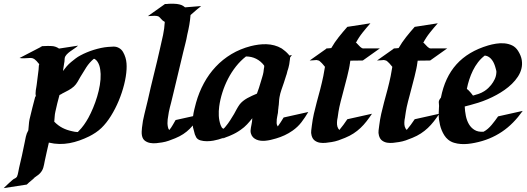

<svg xmlns="http://www.w3.org/2000/svg" viewBox="-44 -750 2806 1023"><path d="M179.7 -502.9H180.7Q177.7 -503.4 174.6 -503.7Q171.4 -503.9 168.9 -504.9Q167 -505.4 170.4 -504.9Q173.8 -504.4 175.8 -503.9Q179.7 -503.9 183.1 -504.2Q186.5 -504.4 190.4 -504.4Q211.9 -505.9 232.4 -504.6Q252.9 -503.4 270.5 -491.2L372.1 -506.8Q364.3 -499.5 353 -491.9Q341.8 -484.4 330.8 -476.6Q319.8 -468.8 311.3 -459.7Q302.7 -450.7 300.8 -440.4L299.8 -428.2Q299.8 -424.3 299.3 -420.9Q298.8 -417.5 297.9 -413.6L291.5 -371.6Q300.8 -384.3 311.3 -396.5Q321.8 -408.7 335.4 -419.9Q347.2 -429.7 359.1 -438.7Q371.1 -447.8 384.3 -454.6Q400.4 -463.4 418.5 -470.9Q436.5 -478.5 455.6 -484.4Q474.6 -490.2 493.9 -494.4Q513.2 -498.5 531.7 -500Q545.4 -501.5 560.5 -501.7Q575.7 -502 588.4 -495.1Q603 -487.8 611.6 -472.9Q620.1 -458 624.5 -442.9Q628.9 -428.2 630.1 -412.6Q631.3 -397 630.4 -381.3Q628.4 -343.3 617.4 -299.6Q606.4 -255.9 588.6 -213.1Q570.8 -170.4 547.1 -132.3Q523.4 -94.2 496.6 -68.4Q482.4 -54.7 465.6 -43.5Q448.7 -32.2 431.2 -23.4Q405.3 -10.7 379.2 -1.5Q353 7.8 326.2 12.7Q299.3 17.6 272 17.1Q244.6 16.6 216.3 9.8Q210.9 34.7 205.1 59.1Q199.2 83.5 194.3 108.4Q191.4 126 187 142.1Q182.6 158.2 170.4 171.9Q166.5 175.8 164.3 178Q162.1 180.2 158.2 183.1L147.9 189.9L145.5 191.4L144.5 191.9Q149.9 189 151.6 188Q153.3 187 152.6 187.5Q151.9 188 149.2 189.7Q146.5 191.4 143.6 193.4Q132.8 204.1 121.1 213.4Q109.4 222.7 98.6 233.4L-24.4 252.4Q-21 249 -12.9 241.2Q-4.9 233.4 4.2 225.1Q13.2 216.8 21.5 209.7Q29.8 202.6 34.2 201.2Q34.7 200.7 35.6 200.7Q39.6 197.8 41.5 196.8L46.4 191.4Q51.3 179.7 53.2 167.2Q55.2 154.8 58.1 142.6Q65.9 110.4 73 78.4Q80.1 46.4 86.4 14.2Q90.3 -5.9 93.8 -22.2Q97.2 -38.6 106.9 -55.7Q108.9 -70.3 109.6 -85Q110.4 -99.6 113.3 -113.8Q120.1 -145 128.2 -175Q136.2 -205.1 144 -235.8L147.5 -236.8Q145.5 -243.7 145.5 -252.2Q145.5 -260.7 146.7 -269Q147.9 -277.3 149.4 -284.9Q150.9 -292.5 151.4 -297.9Q153.8 -318.4 156.5 -338.4Q159.2 -358.4 161.6 -378.9Q162.6 -386.2 162.6 -393.8Q162.6 -401.4 165 -408.2Q160.2 -413.1 156 -418.7Q151.9 -424.3 146.5 -428.7Q143.6 -431.2 142.1 -432.6Q140.6 -434.1 139.4 -434.8Q138.2 -435.5 137 -436.3Q135.7 -437 133.3 -438L129.9 -439.5Q129.4 -439.9 128.4 -439.9Q123.5 -440.9 120.6 -441.2Q117.7 -441.4 112.3 -440.9Q99.1 -440.4 86.2 -439.5Q73.2 -438.5 60.1 -440.9ZM251 -154.8Q248 -142.1 247.3 -128.7Q246.6 -115.2 245.1 -101.6Q256.3 -90.3 266.8 -82.5Q277.3 -74.7 288.6 -68.8Q299.8 -63 312.3 -58.6Q324.7 -54.2 340.3 -50.8Q355 -46.9 370.1 -46.4Q371.1 -47.4 372.6 -48.6Q374 -49.8 375 -51.3Q390.6 -66.9 403.3 -84.7Q416 -102.5 426.8 -122.1Q439.9 -146 452.1 -175.3Q464.4 -204.6 473.6 -235.4Q482.9 -266.1 488 -297.1Q493.2 -328.1 492.2 -356Q491.7 -366.2 490.2 -377.9Q488.8 -389.6 485.4 -400.4Q481.9 -411.1 475.8 -420.7Q469.7 -430.2 460.4 -436Q459.5 -436 458.5 -436.3Q457.5 -436.5 456.5 -436.5H455.6Q432.1 -416.5 416 -391.6Q399.9 -366.7 384.3 -340.3Q377 -327.1 369.1 -313.7Q361.3 -300.3 350.1 -289.6Q336.9 -277.8 321.3 -269.3Q305.7 -260.7 290 -252.9L287.1 -251.5Q287.1 -251 282.7 -248.5Q278.3 -246.1 272.9 -243.7Q267.1 -221.2 261.2 -199.2Q255.4 -177.2 251 -154.8ZM113.3 211.4Q123 205.1 130.1 200.7Q137.2 196.3 142.1 193.8L143.6 192.4Q136.7 196.8 129.6 200.9Q122.6 205.1 118.7 207.5ZM116.2 208.5Q116.2 208.5 115.2 209.5ZM140.1 194.8V195.3Q140.1 194.8 140.1 194.8Z M809.1 -493.7Q817.4 -528.8 824.7 -563Q832 -597.2 834 -633.3Q822.8 -638.7 813.5 -649.9Q811 -653.3 808.3 -656Q805.7 -658.7 802.2 -661.1L798.8 -663.1L791 -665Q779.3 -666.5 767.6 -665.3Q755.9 -664.1 744.1 -664.1L833.5 -727.5H832Q830.6 -727.5 831.3 -727.5Q832 -727.5 834 -728L835 -728.5Q837.4 -728.5 841.6 -728.8Q845.7 -729 849.1 -729Q849.6 -729 849.9 -729.2Q850.1 -729.5 850.6 -729.5Q853 -729.5 855.7 -729.7Q858.4 -730 860.8 -730Q869.6 -730.5 879.2 -730.2Q888.7 -730 897.9 -729Q912.1 -727.1 922.1 -723.4Q932.1 -719.7 941.9 -710.9L1027.8 -717.8Q1024.4 -715.3 1021.5 -712.6Q1018.6 -710 1015.6 -707.5L1010.7 -704.1L1010.3 -703.6Q1004.9 -699.7 1001 -695.8Q994.1 -690.4 987.3 -683.8Q980.5 -677.2 973.6 -671.9L971.2 -669.9Q969.2 -643.1 964.6 -616.9Q960 -590.8 953.6 -564.5Q949.7 -541 943.6 -517.8Q937.5 -494.6 932.1 -471.7Q919.4 -417 906 -362.5Q892.6 -308.1 879.9 -253.4Q874.5 -228 867.7 -203.1Q860.8 -178.2 855.5 -152.8Q852.1 -135.3 849.4 -113.8Q846.7 -92.3 850.6 -73.7Q852.1 -63 858.4 -57.6Q868.7 -70.3 877 -85Q885.3 -99.6 891.6 -110.4L1022.9 -139.6Q1010.3 -117.7 996.8 -98.9Q983.4 -80.1 967.5 -64.2Q951.7 -48.3 932.4 -35.6Q913.1 -22.9 889.2 -13.2Q872.6 -6.3 855.2 -0.2Q837.9 5.9 819.8 8.8Q805.7 11.2 788.6 12.9Q771.5 14.6 755.9 11.7Q740.2 8.8 728.3 0Q716.3 -8.8 712.4 -27.3Q710.4 -37.1 710.9 -48.1Q711.4 -59.1 712.4 -68.8Q716.3 -106.9 725.6 -142.6Q734.9 -178.2 743.2 -214.8Q758.8 -285.2 776.1 -354.5Q793.5 -423.8 809.1 -493.7Z M1501.5 -443.4Q1501.5 -440.9 1501.2 -437.7Q1501 -434.6 1500.5 -430.7Q1500.5 -428.7 1499.5 -424.8Q1498.5 -416 1497.1 -407.2Q1495.6 -398.4 1493.2 -390.1Q1492.2 -385.3 1490.5 -380.6Q1488.8 -376 1487.3 -371.1Q1487.3 -370.1 1486.8 -368.4Q1486.3 -366.7 1485.8 -365Q1485.4 -363.3 1485.4 -362.5Q1485.4 -361.8 1485.4 -363.3Q1484.9 -362.3 1484.9 -361.3Q1484.4 -358.4 1483.4 -355.2Q1482.4 -352.1 1481.4 -349.6Q1475.6 -329.1 1468.3 -308.6Q1461.9 -290 1455.3 -271Q1448.7 -252 1445.3 -232.4Q1442.9 -218.8 1442.4 -205.3Q1441.9 -191.9 1439.5 -178.2Q1439.5 -174.8 1439.5 -175Q1439.5 -175.3 1439 -171.9Q1439 -169.4 1438 -164.6Q1438 -159.2 1437.5 -156.7Q1437.5 -153.3 1437 -150.4Q1436.5 -147.5 1436 -144L1434.6 -137.7Q1434.1 -134.8 1433.8 -132.3Q1433.6 -129.9 1433.1 -129.4L1432.6 -126L1430.7 -114.7Q1429.7 -103.5 1429.9 -94Q1430.2 -84.5 1436 -76.2Q1444.3 -87.4 1451.9 -99.4Q1459.5 -111.3 1467.3 -124L1598.6 -153.3Q1581.5 -124 1562 -98.6Q1542.5 -73.2 1514.6 -53.7Q1494.6 -39.6 1472.4 -29.3Q1450.2 -19 1426.8 -12.2Q1412.1 -7.8 1398.2 -4.6Q1384.3 -1.5 1369.1 0Q1357.4 1 1345.5 -0.2Q1333.5 -1.5 1323 -5.9Q1312.5 -10.3 1304.4 -18.3Q1296.4 -26.4 1293 -38.6Q1290.5 -46.4 1291 -54.4Q1291.5 -62.5 1293 -70.6Q1294.4 -78.6 1296.1 -86.7Q1297.9 -94.7 1298.8 -102.5L1300.3 -120.1Q1287.1 -103 1272.2 -87.2Q1257.3 -71.3 1238.8 -58.6Q1213.4 -40.5 1186.5 -29.3Q1175.3 -23.9 1164.6 -20.5Q1161.6 -19.5 1157 -17.6Q1152.3 -15.6 1148.4 -14.2Q1144.5 -12.7 1142.3 -12Q1140.1 -11.2 1142.6 -12.7Q1144.5 -13.7 1146.2 -14.6Q1147.9 -15.6 1149.9 -16.6Q1142.1 -14.2 1134.8 -11.7Q1127.4 -9.3 1119.6 -6.8Q1109.9 -3.9 1093 -0.7Q1076.2 2.4 1058.1 2.4Q1040 2.4 1024.4 -2Q1008.8 -6.3 1001.5 -18.1Q992.7 -33.7 989.7 -51.3Q988.8 -53.2 988.8 -54.7Q982.9 -70.8 982.4 -90.1Q981.9 -109.4 984.4 -128.9Q986.8 -148.4 991.5 -167.5Q996.1 -186.5 1000.5 -202.6Q1016.1 -258.3 1042.5 -306.9Q1068.8 -355.5 1105.5 -394.5Q1142.1 -433.6 1189 -461.7Q1235.8 -489.7 1292.5 -504.4Q1312 -509.3 1333.3 -512.2Q1354.5 -515.1 1375.7 -514.4Q1397 -513.7 1417.5 -508.3Q1438 -502.9 1456.1 -492.2Q1456.5 -492.2 1459.7 -489.7Q1462.9 -487.3 1467 -484.1Q1471.2 -481 1475.1 -477.8Q1479 -474.6 1481 -472.7Q1487.3 -466.3 1491.5 -462.2Q1495.6 -458 1498 -454.1L1511.2 -457Q1508.8 -453.6 1506.6 -450.4Q1504.4 -447.3 1502 -443.8ZM1232.4 -192.9Q1239.7 -202.6 1250.2 -211.2Q1260.7 -219.7 1273.2 -226.8Q1285.6 -233.9 1298.8 -239.7Q1312 -245.6 1324.7 -251Q1324.7 -251 1325.2 -252Q1330.6 -267.1 1335.7 -281.5Q1340.8 -295.9 1344.7 -311Q1348.6 -325.2 1353 -338.6Q1357.4 -352.1 1359.9 -366.2Q1360.8 -369.6 1360.8 -374.3Q1360.8 -378.9 1361.8 -382.3Q1362.8 -387.2 1363.5 -391.8Q1364.3 -396.5 1363.3 -400.9Q1345.7 -424.3 1320.8 -436.8Q1295.9 -449.2 1266.6 -449.2Q1237.3 -426.3 1213.1 -395.8Q1189 -365.2 1170.9 -330.1Q1152.8 -294.9 1140.9 -257.3Q1128.9 -219.7 1124 -183.1Q1120.6 -158.2 1121.8 -133.1Q1123 -107.9 1131.3 -84Q1133.8 -78.1 1136.7 -72.5Q1139.6 -66.9 1145.5 -64.5L1147 -64Q1150.4 -66.9 1153.3 -70.3Q1156.2 -73.7 1158.7 -76.7Q1171.4 -91.8 1182.1 -108.6Q1192.9 -125.5 1203.1 -142.6Q1210 -155.3 1217 -168.2Q1224.1 -181.2 1232.4 -192.9ZM1486.8 -373Q1486.3 -372.6 1486.3 -372.1V-370.1Q1486.3 -372.1 1486.8 -373Z M1929.7 -626Q1908.7 -602.5 1887.7 -576.2Q1866.7 -549.8 1851.6 -520.5L1854.5 -522Q1861.8 -515.1 1868.7 -507.1Q1875.5 -499 1884.3 -493.7Q1889.2 -491.2 1894.8 -491.9Q1900.4 -492.7 1905.8 -492.2H1980L1889.2 -427.7Q1874.5 -427.7 1857.4 -427.2Q1840.3 -426.8 1822.8 -426.8L1821.3 -418.9Q1820.8 -415.5 1820.6 -412.6Q1820.3 -409.7 1819.3 -406.2V-404.8V-404.3Q1818.4 -398.9 1817.4 -393.8Q1816.4 -388.7 1815.4 -383.3Q1811 -361.8 1805.7 -341.3Q1800.3 -320.8 1794.9 -299.8Q1787.6 -269.5 1779.3 -240Q1771 -210.4 1764.2 -179.7Q1761.7 -167 1759.5 -154.8Q1757.3 -142.6 1755.9 -129.9Q1755.4 -127 1755.1 -124Q1754.9 -121.1 1753.9 -118.2Q1753.9 -116.2 1752.9 -113.3V-111.8Q1752.9 -111.3 1752.7 -110.8Q1752.4 -110.4 1752.4 -109.9V-109.4Q1751 -98.1 1751.7 -86.7Q1752.4 -75.2 1758.3 -64.9Q1761.2 -60.1 1764.2 -57.6Q1775.9 -71.3 1786.1 -85.4Q1796.4 -99.6 1806.6 -114.7L1938 -144Q1923.3 -122.1 1908.4 -103Q1893.6 -84 1876.7 -68.1Q1859.9 -52.2 1839.8 -39.1Q1819.8 -25.9 1794.4 -15.6Q1777.3 -8.3 1759.5 -2.2Q1741.7 3.9 1723.1 6.8Q1708.5 9.3 1691.9 11Q1675.3 12.7 1660.2 10.3Q1645 7.8 1633.1 -1Q1621.1 -9.8 1616.2 -27.8Q1612.3 -42 1614.3 -54.9Q1616.2 -67.9 1617.7 -82Q1621.6 -113.8 1628.4 -144Q1635.3 -174.3 1643.6 -205.1Q1653.3 -240.2 1662.4 -274.9Q1671.4 -309.6 1678.7 -344.7Q1681.2 -357.4 1683.1 -369.6Q1685.1 -381.8 1687.5 -394.5H1687Q1681.6 -400.4 1676.5 -407Q1671.4 -413.6 1665 -418.9Q1661.1 -423.3 1656.2 -426.3Q1655.3 -427.2 1654.8 -427.2Q1651.4 -428.2 1647.7 -429Q1644 -429.7 1642.6 -430.2Q1633.3 -429.7 1624.3 -428.7Q1615.2 -427.7 1606 -427.7L1695.8 -491.2H1692.9Q1691.9 -491.2 1693.1 -491.5Q1694.3 -491.7 1695.8 -491.7L1696.8 -492.2H1699.7Q1702.1 -492.2 1704.8 -492.4Q1707.5 -492.7 1708.5 -492.7Q1711.9 -492.7 1714.8 -493.2Q1717.8 -493.7 1721.2 -494.1Q1738.8 -524.9 1761 -552.7Q1783.2 -580.6 1806.6 -606.9ZM1752.9 -111.8Q1752.9 -110.8 1752.7 -110.6Q1752.4 -110.4 1752.4 -109.9Q1752.9 -115.7 1753.4 -117.9Q1753.9 -120.1 1753.9 -119.6Q1753.9 -119.1 1753.7 -117.2Q1753.4 -115.2 1752.9 -113.3V-112.8ZM1651.4 -429.7Q1650.4 -430.2 1649.9 -430.2Q1650.4 -429.7 1651.4 -429.7Z M2288.6 -626Q2267.6 -602.5 2246.6 -576.2Q2225.6 -549.8 2210.4 -520.5L2213.4 -522Q2220.7 -515.1 2227.5 -507.1Q2234.4 -499 2243.2 -493.7Q2248 -491.2 2253.7 -491.9Q2259.3 -492.7 2264.6 -492.2H2338.9L2248 -427.7Q2233.4 -427.7 2216.3 -427.2Q2199.2 -426.8 2181.6 -426.8L2180.2 -418.9Q2179.7 -415.5 2179.4 -412.6Q2179.2 -409.7 2178.2 -406.2V-404.8V-404.3Q2177.2 -398.9 2176.3 -393.8Q2175.3 -388.7 2174.3 -383.3Q2169.9 -361.8 2164.6 -341.3Q2159.2 -320.8 2153.8 -299.8Q2146.5 -269.5 2138.2 -240Q2129.9 -210.4 2123 -179.7Q2120.6 -167 2118.4 -154.8Q2116.2 -142.6 2114.7 -129.9Q2114.3 -127 2114 -124Q2113.8 -121.1 2112.8 -118.2Q2112.8 -116.2 2111.8 -113.3V-111.8Q2111.8 -111.3 2111.6 -110.8Q2111.3 -110.4 2111.3 -109.9V-109.4Q2109.9 -98.1 2110.6 -86.7Q2111.3 -75.2 2117.2 -64.9Q2120.1 -60.1 2123 -57.6Q2134.8 -71.3 2145 -85.4Q2155.3 -99.6 2165.5 -114.7L2296.9 -144Q2282.2 -122.1 2267.3 -103Q2252.4 -84 2235.6 -68.1Q2218.8 -52.2 2198.7 -39.1Q2178.7 -25.9 2153.3 -15.6Q2136.2 -8.3 2118.4 -2.2Q2100.6 3.9 2082 6.8Q2067.4 9.3 2050.8 11Q2034.2 12.7 2019 10.3Q2003.9 7.8 1991.9 -1Q1980 -9.8 1975.1 -27.8Q1971.2 -42 1973.1 -54.9Q1975.1 -67.9 1976.6 -82Q1980.5 -113.8 1987.3 -144Q1994.1 -174.3 2002.4 -205.1Q2012.2 -240.2 2021.2 -274.9Q2030.3 -309.6 2037.6 -344.7Q2040 -357.4 2042 -369.6Q2043.9 -381.8 2046.4 -394.5H2045.9Q2040.5 -400.4 2035.4 -407Q2030.3 -413.6 2023.9 -418.9Q2020 -423.3 2015.1 -426.3Q2014.2 -427.2 2013.7 -427.2Q2010.3 -428.2 2006.6 -429Q2002.9 -429.7 2001.5 -430.2Q1992.2 -429.7 1983.2 -428.7Q1974.1 -427.7 1964.8 -427.7L2054.7 -491.2H2051.8Q2050.8 -491.2 2052 -491.5Q2053.2 -491.7 2054.7 -491.7L2055.7 -492.2H2058.6Q2061 -492.2 2063.7 -492.4Q2066.4 -492.7 2067.4 -492.7Q2070.8 -492.7 2073.7 -493.2Q2076.7 -493.7 2080.1 -494.1Q2097.7 -524.9 2119.9 -552.7Q2142.1 -580.6 2165.5 -606.9ZM2111.8 -111.8Q2111.8 -110.8 2111.6 -110.6Q2111.3 -110.4 2111.3 -109.9Q2111.8 -115.7 2112.3 -117.9Q2112.8 -120.1 2112.8 -119.6Q2112.8 -119.1 2112.5 -117.2Q2112.3 -115.2 2111.8 -113.3V-112.8ZM2010.3 -429.7Q2009.3 -430.2 2008.8 -430.2Q2009.3 -429.7 2010.3 -429.7Z M2293.9 -206.1Q2293.9 -211.9 2297.1 -218Q2300.3 -224.1 2305.2 -229.5Q2326.2 -338.4 2388.2 -407.2Q2450.2 -476.1 2556.6 -507.8Q2576.2 -513.7 2598.9 -517.3Q2621.6 -521 2643.6 -519Q2665.5 -517.1 2684.6 -508.1Q2703.6 -499 2716.3 -479Q2732.4 -453.6 2736.1 -429.7Q2739.7 -405.8 2734.1 -383.5Q2728.5 -361.3 2715.1 -341.1Q2701.7 -320.8 2683.6 -303.2Q2665.5 -285.6 2644.3 -270.8Q2623 -255.9 2602.1 -244.6Q2555.2 -218.8 2503.9 -202.6L2468.8 -192.4Q2463.4 -190.9 2458.7 -189.5Q2454.1 -188 2448.7 -187L2432.1 -182.6Q2433.1 -158.2 2438 -133.3Q2442.9 -108.4 2454.3 -88.6Q2465.8 -68.8 2484.9 -57.4Q2503.9 -45.9 2532.7 -48.3Q2544.9 -54.7 2555.7 -64.2Q2566.4 -73.7 2575.7 -84.7Q2585 -95.7 2593.5 -107.2Q2602.1 -118.7 2609.9 -129.9L2741.2 -159.2Q2716.8 -125 2689.5 -97.2Q2662.1 -69.3 2630.6 -48.1Q2599.1 -26.9 2563 -12Q2526.9 2.9 2484.9 11.2Q2468.3 14.6 2449.5 16.6Q2430.7 18.6 2411.9 17.3Q2393.1 16.1 2375.2 10.7Q2357.4 5.4 2343.3 -6.3Q2332 -15.6 2323.7 -28.6Q2315.4 -41.5 2309.6 -55.7Q2303.7 -69.8 2300.3 -84.7Q2296.9 -99.6 2294.9 -113.8Q2293 -130.9 2293.5 -146.2Q2293.9 -161.6 2294.9 -178.2Q2295.9 -185.5 2294.9 -192.4Q2293.9 -199.2 2293.9 -206.1ZM2539.1 -454.1Q2518.6 -438.5 2502.9 -418.2Q2487.3 -397.9 2475.8 -374.5Q2464.4 -351.1 2456.3 -326.2Q2448.2 -301.3 2443.4 -276.4Q2446.8 -274.4 2451.2 -270Q2455.6 -265.6 2460.4 -260.3Q2465.3 -254.9 2469.5 -249.5Q2473.6 -244.1 2476.1 -240.7L2490.7 -245.1Q2489.7 -245.1 2491 -245.4Q2492.2 -245.6 2494.6 -246.3Q2497.1 -247.1 2499.8 -247.8Q2502.4 -248.5 2503.9 -249Q2512.7 -252 2522 -256.3Q2522.9 -256.8 2526.4 -258.8Q2529.8 -260.7 2531.7 -261.7Q2534.2 -262.7 2536.1 -264.2Q2538.1 -265.6 2540.5 -267.1Q2550.3 -273.9 2557.9 -281.2Q2565.4 -288.6 2572.8 -297.4Q2584 -311.5 2591.8 -327.9Q2599.6 -344.2 2600.6 -362.3Q2601.6 -368.2 2599.9 -374.8Q2598.1 -381.3 2596.7 -386.7Q2593.8 -398.4 2589.1 -409.7Q2584.5 -420.9 2577.6 -430.2Q2570.8 -439.5 2561.5 -446Q2552.2 -452.6 2539.1 -454.1ZM2508.3 -249Q2509.3 -249 2512.2 -250Q2513.2 -250.5 2514.6 -250.7Q2516.1 -251 2515.1 -251ZM2481.4 -238.3Q2483.9 -237.3 2485.6 -237.3Q2487.3 -237.3 2485.4 -237.8ZM2454.1 -188.5Q2453.1 -188 2453.9 -188.2Q2454.6 -188.5 2456.1 -189Q2455.6 -189 2455.1 -188.7Q2454.6 -188.5 2454.1 -188.5ZM2547.9 -268.1Q2547.4 -268.1 2547.4 -267.6Q2550.3 -269 2547.9 -268.1Z"/></svg>

Font: Autopia Bold Italic
Style: Bold Italic
Weight: 700
Italic angle: -104°
Designer: Antoine Gelgon
Foundry: Antoine Gelgon
Version: V.1.0